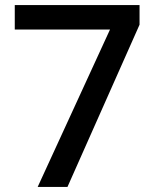

<svg xmlns="http://www.w3.org/2000/svg" viewBox="-20 -734 612 754"><path d="M128 0 412 -618H38V-714H528V-637L245 0Z"/></svg>

Font: Noto Sans Adlam Medium
Style: Regular
Weight: 500
Version: Version 3.001